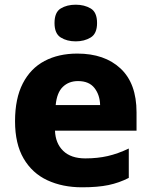

<svg xmlns="http://www.w3.org/2000/svg" viewBox="-20 -787 643 817"><path d="M309 -559Q425 -559 493 -495.5Q561 -432 561 -309V-231H214Q216 -177 249 -145Q282 -113 343 -113Q395 -113 438.5 -123Q482 -133 528 -155V-30Q487 -9 441.5 0.5Q396 10 329 10Q246 10 181.5 -20Q117 -50 80.5 -112.5Q44 -175 44 -271Q44 -368 77 -432Q110 -496 169.5 -527.5Q229 -559 309 -559ZM312 -442Q273 -442 247.5 -417.5Q222 -393 217 -340H406Q405 -383 382 -412.5Q359 -442 312 -442ZM302 -767Q339 -767 366 -751Q393 -735 393 -689Q393 -644 366 -627.5Q339 -611 302 -611Q265 -611 238.5 -627.5Q212 -644 212 -689Q212 -735 238.5 -751Q265 -767 302 -767Z"/></svg>

Font: Noto Sans Bengali ExtraBold
Style: Regular
Weight: 800
Designer: Jelle Bosma - Monotype Design Team
Foundry: Monotype Imaging Inc.
Version: Version 2.003; ttfautohint (v1.8.4.7-5d5b)